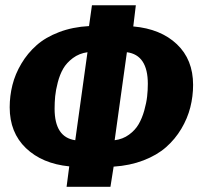

<svg xmlns="http://www.w3.org/2000/svg" viewBox="-20 -715 759 735"><path d="M719.2 -390.1Q719.2 -346.2 708.5 -304Q697.8 -261.7 674.1 -221.9Q650.4 -182.1 615.7 -151.6Q581.1 -121.1 529.3 -101.1Q477.5 -81.1 415 -77.1L402.8 0H234.9L245.1 -78.1Q141.6 -88.4 79.3 -147.9Q17.1 -207.5 17.1 -304.2Q17.1 -347.7 27.6 -389.6Q38.1 -431.6 61.8 -471.4Q85.4 -511.2 119.9 -541.7Q154.3 -572.3 206.1 -592Q257.8 -611.8 320.8 -615.2L332 -694.8H500L490.2 -613.8Q595.2 -604.5 657.2 -545.7Q719.2 -486.8 719.2 -390.1ZM418.9 -178.2Q450.2 -182.1 473.9 -199.5Q497.6 -216.8 510.7 -239.5Q523.9 -262.2 532.2 -291.7Q540.5 -321.3 543.2 -345.5Q545.9 -369.6 545.9 -394Q545.9 -504.4 465.8 -515.1ZM189 -298.8Q189 -189.5 268.1 -178.2L314.9 -515.1Q283.2 -510.7 259 -492.7Q234.9 -474.6 221.9 -452.1Q209 -429.7 201.2 -399.7Q193.4 -369.6 191.2 -346.4Q189 -323.2 189 -298.8Z"/></svg>

Font: Fira Sans Compressed ExtraBold
Style: Italic
Weight: 800
Width: 3
Italic angle: -8°
Designer: Carrois Corporate & Edenspiekermann AG
Foundry: Carrois Corporate GbR & Edenspiekermann AG
Version: Version 4.203;PS 004.203;hotconv 1.0.88;makeotf.lib2.5.64775